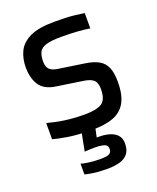

<svg xmlns="http://www.w3.org/2000/svg" viewBox="-132 -584 703 858"><g transform="rotate(-20 219.5 -154.5)"><path d="M123 -354Q123 -329 134.5 -317Q146 -305 171 -301L298 -282Q338 -276 361.5 -262Q385 -248 395.5 -222.5Q406 -197 406 -155Q406 -92 385.5 -56.5Q365 -21 325.5 -6.5Q286 8 229 8Q159 8 112 0.5Q65 -7 42 -14V-91Q56 -87 81.5 -81.5Q107 -76 141 -72Q175 -68 216 -68Q275 -68 299.5 -84.5Q324 -101 324 -150Q324 -180 310.5 -193Q297 -206 264 -211L137 -230Q85 -238 63.5 -270Q42 -302 41 -354Q41 -398 57.5 -431.5Q74 -465 115 -484.5Q156 -504 231 -504Q290 -504 321.5 -500.5Q353 -497 372 -494V-421Q350 -425 315 -427.5Q280 -430 236 -430Q187 -430 163 -422Q139 -414 131 -397.5Q123 -381 123 -354ZM342 115Q342 145 328.5 162.5Q315 180 290 187.5Q265 195 230 195Q189 195 160.5 190.5Q132 186 124 183V132Q134 136 160.5 139.5Q187 143 217 143Q249 143 259 136Q269 129 269 113Q269 96 252 91Q235 86 209 86Q197 86 186 86.5Q175 87 160 88L180 -15L244 -9L232 47Q266 46 290.5 53Q315 60 328.5 75Q342 90 342 115Z"/></g></svg>

Font: Blinker
Style: Regular
Weight: 400
Designer: Juergen Huber
Foundry: supertype
Version: 1.017